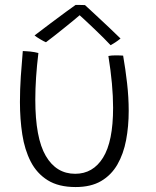

<svg xmlns="http://www.w3.org/2000/svg" viewBox="-20 -733 629 775"><path d="M417.5 -507Q428.5 -509.5 447 -509.5Q454.5 -509.5 463.5 -509.2Q472.5 -509 477 -508.5Q486.5 -454 493 -397Q499.5 -340 499.5 -285.5Q499.5 -223 489 -167.5Q478.5 -112 454 -69.2Q429.5 -26.5 388.2 -2.2Q347 22 285 22Q216.5 22 172.5 -5.5Q128.5 -33 104 -80.8Q79.5 -128.5 70 -190.2Q60.5 -252 60.5 -321Q60.5 -372 64 -424.5Q67.5 -477 72 -527Q77 -527 85.8 -526.2Q94.5 -525.5 102 -525Q111 -524 119.5 -522.5Q128 -521 135 -519Q122.5 -416.5 122.5 -331Q122.5 -176 164.8 -103.8Q207 -31.5 283.5 -31.5Q355.5 -31.5 396 -96.8Q436.5 -162 436.5 -298Q436.5 -390 417.5 -507ZM323 -712.5Q343.5 -693.5 369.2 -669.8Q395 -646 420.5 -621.8Q446 -597.5 466.5 -577.5Q455.5 -568.5 445.5 -562Q435.5 -555.5 426.5 -550.5Q415.5 -562.5 397.8 -580.2Q380 -598 360.8 -616.2Q341.5 -634.5 325.5 -649.5Q309.5 -664.5 301.5 -671.5Q293.5 -664.5 276.2 -650.2Q259 -636 238 -619.2Q217 -602.5 197.5 -587Q178 -571.5 165.5 -562.5Q158.5 -565 142.5 -574.5Q126.5 -584 119.5 -590Q147.5 -611.5 182.2 -637.5Q217 -663.5 245.8 -684.8Q274.5 -706 285 -713Q291.5 -713 303 -713Q314.5 -713 323 -712.5Z"/></svg>

Font: Grandstander ExtraLight
Style: Regular
Weight: 200
Designer: Tyler Finck
Foundry: Etcetera Type Co
Version: Version 1.200; ttfautohint (v1.8.3)